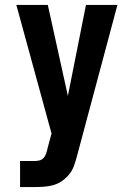

<svg xmlns="http://www.w3.org/2000/svg" viewBox="-20 -755 540 775"><path d="M61 0V-105H119Q129 -105 139 -107.5Q149 -110 155.5 -117Q162 -124 165.5 -133.5Q169 -143 171 -152V-153L188 -216L46 -735H173L254 -368L327 -735H454L291 -126Q286 -107 279.5 -88Q273 -69 261 -53.5Q249 -38 232.5 -26Q216 -14 197.5 -8.5Q179 -3 159 -1.5Q139 0 119 0Z"/></svg>

Font: Iosevka SS18 Extrabold
Style: Regular
Weight: 800
Monospace: yes
Designer: Belleve Invis
Foundry: Belleve Invis
Version: Version 25.1.1; ttfautohint (v1.8.4)